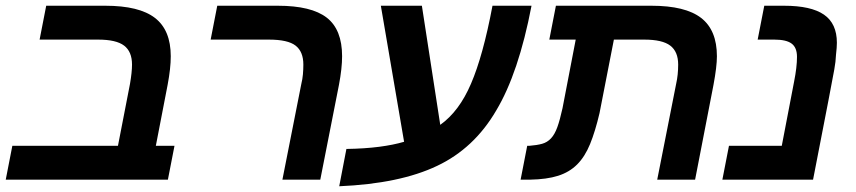

<svg xmlns="http://www.w3.org/2000/svg" viewBox="-30 -626 2983 669"><path d="M108 -488 131 -606H337Q455 -606 510 -563.5Q565 -521 565 -430Q565 -388 554 -330L513 -118H578L555 0H-10L13 -118H381L423 -334Q430 -375 430 -401Q430 -446 402.5 -467Q375 -488 312 -488Z M1027 -401Q1027 -446 1000 -467Q973 -488 907 -488H704L727 -606H938Q1055 -606 1108.5 -564.5Q1162 -523 1162 -430Q1162 -388 1151 -330L1086 0H954L1020 -334Q1024 -350 1025.5 -367Q1027 -384 1027 -401Z M1297 -606H1440L1504 -191Q1570 -238 1611 -334Q1653 -431 1686 -606H1822Q1777 -371 1699 -241Q1622 -109 1493 -48Q1363 14 1152 23L1177 -107Q1241 -108 1291 -114.5Q1341 -121 1378 -132Z M2392 0H2260L2326 -334Q2333 -365 2333 -401Q2333 -446 2305.5 -467Q2278 -488 2215 -488H2109L2059 -232Q2044 -168 2026 -124Q2008 -80 1981 -53Q1954 -26 1914.5 -13.5Q1875 -1 1817 0H1784L1807 -118H1815Q1841 -120 1859 -125Q1877 -130 1890 -144Q1903 -158 1912 -183Q1921 -208 1930 -249L1976 -488H1884L1907 -606H2240Q2358 -606 2413 -563.5Q2468 -521 2468 -430Q2468 -394 2456 -330Z M2487 0 2510 -118H2694L2737 -342Q2747 -392 2747 -428Q2747 -460 2728.5 -474Q2710 -488 2668 -488H2610L2633 -606H2702Q2796 -606 2841 -575Q2886 -544 2886 -477Q2886 -461 2883 -436Q2882 -411 2877 -384Q2875 -371 2856.5 -275.5Q2838 -180 2803 0Z"/></svg>

Font: Libra Sans Modern
Style: Bold Italic
Weight: 700
Italic angle: -12°
Foundry: Stefan Peev, Context Ltd
Version: Version 1.000